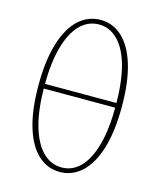

<svg xmlns="http://www.w3.org/2000/svg" viewBox="-109 -789 728 874"><g transform="rotate(15 255.5 -352.5)"><path d="M255 6Q196 6 152 -35Q108 -76 84 -155.5Q60 -235 60 -351Q60 -467 84.5 -547.5Q109 -628 153.5 -669.5Q198 -711 258 -711Q316 -711 360 -670Q404 -629 428 -549.5Q452 -470 452 -354Q452 -237 427.5 -157Q403 -77 358.5 -35.5Q314 6 255 6ZM258 -16Q309 -16 346.5 -55Q384 -94 404 -168.5Q424 -243 424 -350Q424 -460 404 -535Q384 -610 345.5 -649.5Q307 -689 256 -689Q204 -689 166 -650Q128 -611 107.5 -537Q87 -463 87 -355Q87 -246 108 -170.5Q129 -95 167.5 -55.5Q206 -16 258 -16ZM76 -342V-364H434V-342Z"/></g></svg>

Font: Ysabeau Office Thin
Style: Regular
Weight: 250
Designer: Christian Thalmann (Catharsis Fonts)
Version: Version 2.001;gftools[0.9.30]; featfreeze: tnum,lnum,ss02